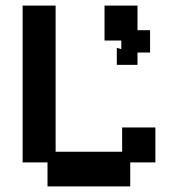

<svg xmlns="http://www.w3.org/2000/svg" viewBox="-20 -656 637 687"><path d="M150 11V-75H61V-636H179V-113H417V-200H536V-75H446V11ZM398 -424V-485L414 -480V-511H354V-636H472V-548H517V-468H472V-424Z"/></svg>

Font: Pixelify Sans SemiBold
Style: Regular
Weight: 600
Designer: Stefie Justprince
Foundry: Typecalism Foundryline
Version: Version 1.000